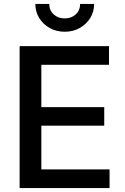

<svg xmlns="http://www.w3.org/2000/svg" viewBox="-20 -964 643 984"><path d="M80.6 0V-727.5H538.6V-631.8H191.9V-415H514.2V-319.8H191.9V-95.7H541.5V0ZM311.5 -801.3Q269.5 -801.3 235.4 -820.1Q201.2 -838.9 181.2 -871.3Q161.1 -903.8 161.1 -943.8H232.4Q232.4 -911.1 254.9 -890.4Q277.3 -869.6 311.5 -869.6Q345.7 -869.6 368.2 -890.4Q390.6 -911.1 390.6 -943.8H462.4Q462.4 -903.8 442.4 -871.6Q422.4 -839.4 388.2 -820.3Q354 -801.3 311.5 -801.3Z"/></svg>

Font: Inter Medium
Style: Regular
Weight: 500
Designer: Rasmus Andersson
Foundry: rsms
Version: Version 4.001;git-9221beed3